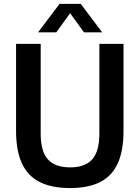

<svg xmlns="http://www.w3.org/2000/svg" viewBox="-20 -968 726 998"><path d="M344.5 9.5Q248 9.5 186 -22Q124 -53.5 93.8 -119.2Q63.5 -185 63.5 -287V-740H191.5V-273Q191.5 -181 229 -139.5Q266.5 -98 344.5 -98Q422 -98 459.2 -139.5Q496.5 -181 496.5 -273V-740H622V-287Q622 -185 592.2 -119.2Q562.5 -53.5 501 -22Q439.5 9.5 344.5 9.5ZM178 -800 289.5 -948H399.5L511 -800H416.5L335 -912.5H354L272.5 -800Z"/></svg>

Font: Encode Sans SC SemiCondensed SemiBold
Style: Regular
Weight: 600
Width: 4
Designer: Multiple Designers
Foundry: Impallari Type
Version: Version 3.002